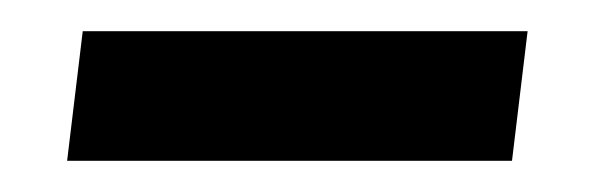

<svg xmlns="http://www.w3.org/2000/svg" viewBox="-20 -311 386 123"><path d="M23 -208 33 -291H318L308 -208Z"/></svg>

Font: Platypi
Style: Regular
Weight: 400
Designer: David Sargent
Foundry: Bolt Cutter Type
Version: Version 1.200; ttfautohint (v1.8.4.7-5d5b)